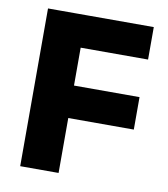

<svg xmlns="http://www.w3.org/2000/svg" viewBox="-75 -703 670 766"><g transform="rotate(10 260.5 -319.5)"><path d="M213.5 0H58V-639H213.5ZM479 -222.5H147.5V-354H479ZM486.5 -507.5H103V-639H486.5Z"/></g></svg>

Font: Anek Malayalam Medium
Style: Bold
Weight: 700
Version: Version 1.003